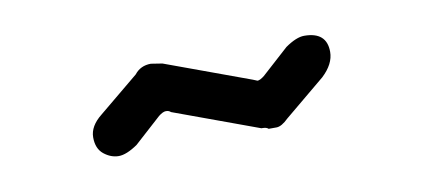

<svg xmlns="http://www.w3.org/2000/svg" viewBox="-28 -327 472 213"><g transform="rotate(-10 207.5 -221.0)"><path d="M146.5 -267.6 159.2 -265.6 254.9 -230.5 259.8 -228.5Q262.7 -228.5 267.6 -232.4L297.9 -259.8Q310.5 -268.6 319.3 -268.6Q344.7 -268.6 344.7 -246.1Q344.7 -232.4 331.1 -219.7L285.2 -181.6Q277.3 -173.8 271.5 -173.8H262.7Q260.7 -175.8 255.9 -175.8H254.9L159.2 -210.9Q157.2 -212.9 153.8 -212.9Q150.4 -212.9 145.5 -209L115.2 -181.6Q102.5 -172.9 93.8 -172.9Q85 -172.9 77.1 -179.2Q69.3 -185.5 69.3 -198.2Q69.3 -210.9 83 -221.7L127.9 -258.8Q134.8 -267.6 146.5 -267.6Z"/></g></svg>

Font: Jura
Style: Book
Weight: 400
Version: Version 2.5